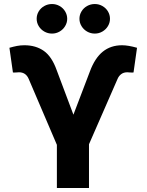

<svg xmlns="http://www.w3.org/2000/svg" viewBox="-20 -944 736 964"><path d="M265.6 -216.8 124 -547.9Q109.9 -581.1 75.2 -581.1Q66.4 -581.1 60.5 -580.1Q55.2 -580.1 50.3 -579.8Q45.4 -579.6 44.9 -580.1L27.3 -704.1Q47.9 -710 65.4 -713.4Q83 -716.8 102.5 -716.8Q159.7 -716.8 200 -688.5Q240.2 -660.2 264.6 -591.8L348.6 -368.2L431.6 -585.9Q456.5 -652.8 496.3 -684.8Q536.1 -716.8 592.8 -716.8Q623.5 -716.8 668 -704.1L650.4 -580.1Q649.4 -579.6 644 -579.8Q638.7 -580.1 632.8 -580.1Q627.9 -581.1 619.1 -581.1Q601.1 -581.1 588.9 -572Q576.7 -563 570.3 -547.9L426.8 -219.7V0H265.6ZM164.1 -849.6Q164.1 -869.6 174.3 -886.7Q184.6 -903.8 202.4 -913.8Q220.2 -923.8 241.2 -923.8Q261.7 -923.8 279.3 -913.8Q296.9 -903.8 307.1 -886.7Q317.4 -869.6 317.4 -849.6Q317.4 -830.1 307.1 -813Q296.9 -795.9 279.3 -785.6Q261.7 -775.4 241.2 -775.4Q220.2 -775.4 202.4 -785.6Q184.6 -795.9 174.3 -813Q164.1 -830.1 164.1 -849.6ZM378.9 -849.6Q378.9 -869.6 389.2 -886.7Q399.4 -903.8 417.2 -913.8Q435.1 -923.8 456.1 -923.8Q476.6 -923.8 494.1 -913.8Q511.7 -903.8 522 -886.7Q532.2 -869.6 532.2 -849.6Q532.2 -830.1 522 -813Q511.7 -795.9 494.1 -785.6Q476.6 -775.4 456.1 -775.4Q435.1 -775.4 417.2 -785.6Q399.4 -795.9 389.2 -813Q378.9 -830.1 378.9 -849.6Z"/></svg>

Font: Pretendard JP ExtraBold
Style: Regular
Weight: 800
Designer: Base glyphs from Inter by Rasmus Andersson; Hangeul glyphs from Noto Sans CJK(Source Han Sans) by Jang Soo-young and Kan
Foundry: Kil Hyung-jin
Version: Version 1.309